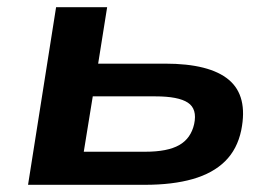

<svg xmlns="http://www.w3.org/2000/svg" viewBox="-20 -514 755 534"><path d="M58 0 136 -494H278L253 -337H439Q563 -337 616.5 -292Q670 -247 651 -152Q640 -99 606 -65.5Q572 -32 516 -16Q460 0 383 0ZM213 -92H384Q446 -92 478.5 -110.5Q511 -129 520 -169Q529 -211 502.5 -228.5Q476 -246 412 -246H238Z"/></svg>

Font: Nunito Sans 10pt Expanded
Style: Bold Italic
Weight: 700
Width: 7
Italic angle: -9°
Designer: Vernon Adams
Foundry: Vernon Adams
Version: Version 3.101;gftools[0.9.27]